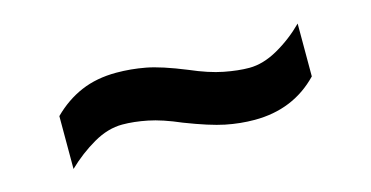

<svg xmlns="http://www.w3.org/2000/svg" viewBox="-34 -470 723 374"><g transform="rotate(-15 327.5 -282.5)"><path d="M309 -234.2Q272 -250.2 244.5 -255.7Q217 -261.2 194 -261.2Q165 -261.2 135.5 -244.2Q106 -227.2 80 -202.2V-308.8Q106 -334.8 137.5 -348.3Q169 -361.8 209 -361.8Q238 -361.8 267.5 -356.3Q297 -350.8 346 -330.8Q383 -314.8 411.5 -309.3Q440 -303.8 462 -303.8Q490 -303.8 520 -320.8Q550 -337.8 575 -362.8V-256.2Q524 -203.2 446 -203.2Q417 -203.2 387.5 -209.2Q358 -215.2 309 -234.2Z"/></g></svg>

Font: Ancizar Sans Thin
Style: Regular
Weight: 100
Designer: Cesar Puertas, Viviana Monsalve, Julian Moncada, Julian Prieto, Jose Castro, Mariel Hernandez, Felipe Aragon, Sara Alarc
Version: Version 8.100